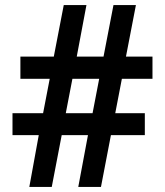

<svg xmlns="http://www.w3.org/2000/svg" viewBox="-20 -733 647 753"><path d="M95 0 132 -203H29V-289H149L175 -424H60V-511H191L230 -713H319L281 -511H386L425 -713H513L474 -511H578V-424H458L432 -289H548V-203H415L376 0H287L325 -203H222L183 0ZM238 -289H343L369 -424H264Z"/></svg>

Font: Noto Sans Tamil SemiCondensed SemiBold
Style: Regular
Weight: 600
Width: 4
Designer: Jelle Bosma - Monotype Design Team
Foundry: Monotype Imaging Inc.
Version: Version 2.004; ttfautohint (v1.8.4.7-5d5b)